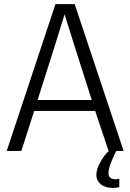

<svg xmlns="http://www.w3.org/2000/svg" viewBox="-20 -735 635 935"><path d="M12.7 0ZM545.9 0Q544.4 2.9 540.3 12Q536.1 21 534.4 24.9Q532.7 28.8 528.8 37.4Q524.9 45.9 523.2 50.5Q521.5 55.2 518.6 62.5Q515.6 69.8 514.2 75Q512.7 80.1 511.2 86.2Q509.8 92.3 509 97.4Q508.3 102.5 508.3 106.9Q508.3 138.2 543.9 138.2Q550.3 138.2 561 135.7V176.3Q545.4 180.2 529.3 180.2Q492.2 180.2 470.7 162.1Q449.2 144 449.2 117.7Q449.2 87.4 470.5 50.8Q491.7 14.2 511.2 0ZM12.7 0 250 -714.8H343.8L582 0H508.8L443.4 -194.8H146.5L84 0ZM294.4 -665Q287.1 -642.6 270.3 -587.6Q253.4 -532.7 245.6 -507.8L163.1 -248H426.8L343.8 -508.3Q315.4 -596.2 294.4 -665Z"/></svg>

Font: Pontano Sans
Style: Regular
Weight: 400
Foundry: vernon adams
Version: 1.0